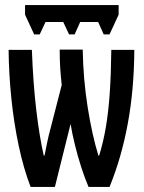

<svg xmlns="http://www.w3.org/2000/svg" viewBox="-20 -739 570 759"><path d="M115 -603 79 -681V-719H449V-681L413 -603H390L368 -652H297L275 -603H253L230 -652H160L137 -603ZM101 0Q73 -73 54 -162.5Q35 -252 25 -349Q15 -446 14 -542H106Q111 -408 123.5 -303Q136 -198 153 -124H156Q161 -149 166.5 -176Q172 -203 180 -232L224 -403Q220 -440 218 -470.5Q216 -501 216 -543H307Q309 -426 326.5 -315.5Q344 -205 369 -124H372Q389 -179 399 -239.5Q409 -300 414 -373.5Q419 -447 420 -542H511Q510 -384 485 -249.5Q460 -115 413 0H330Q315 -35 301 -78.5Q287 -122 276 -167Q265 -212 259 -249L197 0Z"/></svg>

Font: Noto Sans Mono Condensed SemiBold
Style: Regular
Weight: 600
Width: 3
Designer: Monotype Design Team
Foundry: Monotype Imaging Inc.
Version: Version 2.014